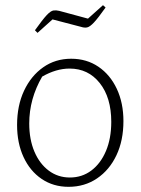

<svg xmlns="http://www.w3.org/2000/svg" viewBox="-20 -714 543 742"><path d="M245 8Q186 8 141 -22.5Q96 -53 71 -107Q46 -161 46 -231Q46 -306 73 -363.5Q100 -421 147 -454Q194 -487 255 -487Q315 -487 360.5 -456Q406 -425 431.5 -370.5Q457 -316 457 -246Q457 -171 430 -114Q403 -57 355 -24.5Q307 8 245 8ZM250 -28Q297 -28 333 -55Q369 -82 389.5 -130.5Q410 -179 410 -243Q410 -337 365.5 -393Q321 -449 249 -449Q197 -449 143 -418Q93 -332 93 -237Q93 -175 113 -128Q133 -81 168.5 -54.5Q204 -28 250 -28ZM125 -587 115 -597Q145 -639 160.5 -655.5Q176 -672 186.5 -673.5Q197 -675 209 -672L320 -642L378 -694L388 -685Q359 -644 343 -627Q327 -610 316.5 -608Q306 -606 294 -610L183 -639Z"/></svg>

Font: Piazzolla ExtraLight
Style: Regular
Weight: 200
Designer: Juan Pablo del Peral
Foundry: Huerta Tipografica
Version: Version 1.330